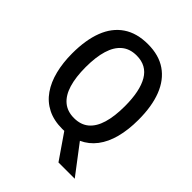

<svg xmlns="http://www.w3.org/2000/svg" viewBox="-245 -862 1169 1169"><g transform="rotate(45 339.0 -277.5)"><path d="M625 -357.9Q625 -271.5 606.9 -203.1Q588.9 -134.8 552.7 -87.4Q516.6 -40 462.9 -15.6L604 169.9H463.9L353 8.8Q349.1 8.8 344.5 9Q339.8 9.3 335.4 9.3Q262.7 9.3 209.2 -17.8Q155.8 -44.9 121.3 -94.5Q86.9 -144 70.1 -211.4Q53.2 -278.8 53.2 -358.9Q53.2 -474.6 84.7 -556.4Q116.2 -638.2 180.2 -681.6Q244.1 -725.1 340.3 -725.1Q434.6 -725.1 497.8 -681.6Q561 -638.2 593 -556.4Q625 -474.6 625 -357.9ZM170.4 -357.9Q170.4 -272 188.7 -211.4Q207 -150.9 244.6 -119.4Q282.2 -87.9 339.4 -87.9Q397.5 -87.9 434.6 -119.1Q471.7 -150.4 489.7 -210.7Q507.8 -271 507.8 -357.9Q507.8 -488.8 467 -558.1Q426.3 -627.4 340.3 -627.4Q282.2 -627.4 244.6 -595.9Q207 -564.5 188.7 -504.4Q170.4 -444.3 170.4 -357.9Z"/></g></svg>

Font: Open Sans SemiCondensed SemiBold
Style: Regular
Weight: 600
Width: 4
Designer: Monotype Design Team
Foundry: Monotype Imaging Inc.
Version: Version 3.000